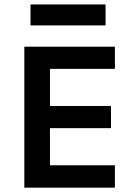

<svg xmlns="http://www.w3.org/2000/svg" viewBox="-20 -864 626 884"><path d="M92 0V-649H509V-547H210V-376H491V-274H210V-103H509V0ZM120.5 -843.5H466V-747H120.5Z"/></svg>

Font: Karla
Style: Bold
Weight: 700
Designer: Jonathan Pinhorn
Version: Version 2.004; ttfautohint (v1.8.4.7-5d5b);gftools[0.9.33]